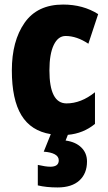

<svg xmlns="http://www.w3.org/2000/svg" viewBox="-20 -583 474 843"><path d="M272 -129Q336 -129 397 -178V-39Q346 3 278 9L268 34Q312 40 337 64.5Q362 89 362 126Q362 179 328.5 209.5Q295 240 233 240Q183 240 146 231V141Q181 149 201 149Q238 149 238 121Q238 104 220.5 94.5Q203 85 172 83L203 6Q116 -8 74 -77Q32 -146 32 -274Q32 -403 88 -483Q144 -563 257 -563Q345 -563 411 -521L368 -391Q317 -425 268 -425Q235 -425 216 -385.5Q197 -346 197 -274Q197 -129 272 -129Z"/></svg>

Font: Noto Sans UI CondBlack
Style: Regular
Weight: 900
Width: 3
Designer: Monotype Design Team
Foundry: Monotype Imaging Inc.
Version: Version 1.001